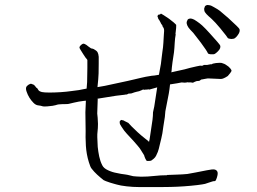

<svg xmlns="http://www.w3.org/2000/svg" viewBox="-20 -803 1040 778"><path d="M872 -689Q852 -713 838 -726Q824 -738 816.5 -746Q809 -754 808 -760Q806 -767 809 -773Q810 -779 815 -781Q820 -784 828 -782Q836 -781 847 -774Q860 -767 871 -759Q885 -747 905 -730Q949 -690 950.5 -685Q952 -680 950.5 -674Q949 -668 943 -660Q937 -652 932 -648.5Q927 -645 917 -645Q906 -646 903 -649Q903 -651 872 -689ZM794 -630Q767 -665 763 -670Q750 -683 744 -691Q738 -700 737 -706Q735 -713 739 -720Q740 -725 746 -727Q751 -729 758 -727Q766 -725 777 -717Q789 -709 799 -700Q813 -687 830 -668Q870 -624 872 -619Q874 -614 872 -608Q870 -602 863 -595Q856 -588 851 -585Q846 -582 834.5 -583Q823 -584 822 -588Q819 -596 794 -630ZM826 -63Q818 -60 811 -58Q803 -56 779 -53Q754 -50 725.5 -48Q697 -46 671 -45.5Q645 -45 634 -45H591Q568 -45 544 -45Q519 -45 493 -48Q467 -51 454 -55Q451 -56 443 -58Q435 -60 426 -63Q417 -66 409 -69Q401 -72 400 -73Q386 -84 373.5 -95.5Q361 -107 351 -120Q346 -126 340 -146Q335 -162 332 -179Q329 -196 328 -212Q326 -251 327 -272L326 -348Q327 -370 328 -395L318 -394Q300 -392 279 -387Q258 -382 258 -382Q257 -381 233 -381Q216 -381 206 -377Q197 -374 172 -372Q158 -371 154 -372Q145 -375 135 -376Q125 -377 116 -386Q106 -396 99 -407.5Q92 -419 88 -431Q84 -442 86 -449Q88 -455 96 -460Q104 -465 108 -463Q116 -460 118 -459Q121 -456 121 -455L122 -454V-453H123Q126 -452 126 -448H127Q131 -447 135 -439Q138 -433 150 -430Q159 -428 180 -428Q201 -428 225 -429.5Q249 -431 269.5 -434Q290 -437 300 -438Q307 -439 315 -441Q323 -443 331 -444Q332 -457 333 -470Q334 -502 334 -528V-558V-559V-560Q334 -561 327 -569Q322 -576 317 -584L307 -600Q302 -608 302 -610Q302 -615 308 -620.5Q314 -626 319 -626Q322 -626 330 -621Q337 -616 339 -614Q347 -608 349 -607Q356 -606 360 -604Q371 -598 375 -592Q379 -585 380 -573Q380 -566 380 -560V-546Q380 -497 378 -481Q376 -466 375 -450Q387 -452 404 -455L497 -475Q509 -478 523 -481Q537 -484 550.5 -487.5Q564 -491 571 -492Q583 -494 595 -496Q602 -496 624 -500Q630 -531 632 -544L635 -569L638 -593Q641 -611 642 -629Q643 -647 644 -663Q646 -680 644 -687Q642 -691 641 -693Q638 -696 638 -699V-700Q632 -707 630 -713Q626 -721 625 -722L621 -727Q622 -729 619 -734Q618 -736 618 -737Q619 -742 623 -744Q628 -743 630 -746Q631 -748 633 -747.5Q635 -747 644 -741Q654 -734 665 -727Q676 -719 684 -712Q694 -703 694 -702Q695 -696 691 -665L692 -664Q689 -648 688 -630Q687 -608 685 -591L679 -551Q676 -529 675 -513Q674 -512 674 -510L728 -522Q737 -524 750 -528Q762 -531 776 -534Q790 -537 791 -537H792Q801 -535 806 -540Q806 -540 820 -540Q824 -541 825 -541L836 -543L837 -542L842 -545L847 -546Q856 -548 862 -548Q872 -549 878 -548Q890 -545 899 -538Q905 -535 913 -526Q919 -519 918 -515Q917 -513 913 -507Q905 -497 903 -495Q885 -483 875 -483L829 -485Q823 -486 814 -484Q798 -481 798 -481H796L793 -479Q789 -475 785 -475Q779 -475 775.5 -474Q772 -473 768 -471Q761 -466 755 -469H742H741L740 -470Q739 -470 737 -469Q733 -468 729 -468Q722 -469 716 -469Q703 -466 669 -461Q667 -441 664 -424Q651 -357 650 -352Q648 -333 648 -329L642 -291Q641 -284 638 -263Q634 -242 628 -219Q623 -196 619.5 -187.5Q616 -179 612.5 -172Q609 -165 603 -160Q597 -155 594 -153Q591 -151 585 -151Q579 -151 576 -151Q573 -151 569 -160Q565 -169 564 -174L547 -201Q543 -207 520 -233Q513 -240 507 -247Q501 -254 494 -261Q489 -267 483 -274Q477 -282 472 -290Q471 -292 471 -292Q470 -294 470 -294Q468 -295 466 -301Q465 -303 465 -309Q465 -312 467 -314Q472 -318 474 -317Q479 -314 481 -315Q485 -312 490 -310Q499 -305 500 -305L514 -290Q523 -281 538 -267Q552 -254 570 -240Q581 -232 584 -228Q584 -231 586 -237L590 -264L598 -318Q600 -334 600 -348L605 -371L617 -449L585 -440L583 -441Q582 -441 574 -440Q567 -440 566 -439Q564 -440 563 -440Q559 -441 555 -438Q548 -435 544 -433.5Q540 -432 533 -431Q529 -430 524 -428.5Q519 -427 514 -425Q512 -424 507 -424Q499 -424 498 -422Q494 -420 492 -420Q487 -420 484 -419Q479 -418 450 -415L375 -403Q376 -402 376 -401L374 -343Q376 -330 377 -301Q377 -284 375 -267Q373 -256 376 -208Q378 -188 382 -169Q386 -150 394 -134Q400 -121 418 -113Q435 -105 453 -102Q470 -98 488 -96Q496 -95 507.5 -92Q519 -89 520 -89H521L532 -88Q544 -87 552 -87Q578 -87 605 -90Q631 -93 657 -93V-94Q677 -95 697.5 -95.5Q718 -96 739 -98L772 -104Q794 -108 818 -113Q842 -118 850 -116Q858 -114 861 -107Q864 -100 859 -84Q854 -68 850 -69Q845 -70 826 -63Z"/></svg>

Font: ToneOZ-Tsuipita-TC
Style: Tsuipita-TC
Weight: 400
Designer: :Jeffrey Xuan (Chih-Lin Hsuan)  :
Foundry: jeffreyx@gmail.com, cjkFonts.io
Version: Version 0.24071